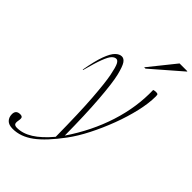

<svg xmlns="http://www.w3.org/2000/svg" viewBox="-363 -814 1127 1127"><g transform="rotate(45 201.0 -250.0)"><path d="M39 -304.5H35.5Q50.5 -390 68 -437.2Q85.5 -484.5 104.8 -503.2Q124 -522 143.5 -522Q161.5 -522 174.8 -502.2Q188 -482.5 201.5 -427.5Q214.5 -374 224 -252.2Q233.5 -130.5 235 44Q325.5 -89.5 371 -231.5Q416.5 -373.5 412.5 -512.5Q423.5 -516 432 -516Q444 -516 447.2 -513Q450.5 -510 450.5 -496Q450.5 -439.5 434 -368Q417.5 -296.5 389.2 -221.5Q361 -146.5 326 -77.8Q291 -9 253.5 41.5Q179.5 141.5 117.8 187Q56 232.5 -9 232.5Q-42.5 232.5 -58 216.2Q-73.5 200 -73.5 174.5Q-73.5 140 -38 140Q-25 140 -20.2 146.8Q-15.5 153.5 -19.5 174.5Q-23.5 195.5 -17.5 203Q-11.5 210.5 4.5 210.5Q52 210.5 100.5 180.2Q149 150 202.5 86.5Q200.5 -113.5 192 -228.2Q183.5 -343 173 -397Q162 -452 152.5 -470.5Q143 -489 130.5 -489Q116.5 -489 103.2 -475.2Q90 -461.5 74.8 -421.8Q59.5 -382 39 -304.5ZM281 -569 412 -732H476.5V-729L292 -569Z"/></g></svg>

Font: Newsreader 72pt ExtraLight
Style: Italic
Weight: 275
Italic angle: -17°
Designer: Hugues Gentile
Foundry: Production Type
Version: Version 1.003; ttfautohint (v1.8.3)